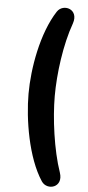

<svg xmlns="http://www.w3.org/2000/svg" viewBox="-66 -886 506 1109"><g transform="rotate(5 187.0 -331.5)"><path d="M219 161C253 212 347 187 318 101C274 -26 250 -209 250 -337C250 -465 272 -637 318 -764C347 -849 253 -875 219 -823C134 -692 98 -484 98 -337C98 -190 133 31 219 161Z"/></g></svg>

Font: SN Pro
Style: Bold
Weight: 700
Designer: Tobias Whetton
Foundry: Supernotes
Version: Version 1.003;Glyphs 3.3 (3324)